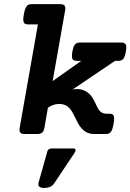

<svg xmlns="http://www.w3.org/2000/svg" viewBox="-20 -661 643 947"><path d="M380.9 -360.8H359.9Q343.3 -360.8 337.6 -369.6Q332 -378.4 336.9 -405.8Q339.4 -419.4 342.5 -428.2Q345.7 -437 350.3 -442.1Q355 -447.3 361.1 -449.2Q367.2 -451.2 375.5 -451.2H577.6Q594.2 -451.2 599.9 -442.1Q605.5 -433.1 600.6 -405.8Q598.1 -392.1 595 -383.3Q591.8 -374.5 587.2 -369.6Q582.5 -364.7 576.4 -362.8Q570.3 -360.8 562 -360.8H547.4L337.4 -219.2Q356 -223.1 373.3 -220.9Q390.6 -218.8 406.2 -209Q421.4 -199.2 430.7 -186.5Q439.9 -173.8 446.5 -160.4Q453.1 -147 458.7 -134.5Q464.4 -122.1 472.7 -113.3Q484.4 -100.1 504.4 -100.1H518.6Q526.9 -100.1 532.2 -98.1Q537.6 -96.2 540.3 -90.6Q543 -85 543 -75.2Q543 -65.4 540 -49.8Q537.1 -34.2 533.9 -24.4Q530.8 -14.6 526.1 -9.3Q521.5 -3.9 515.4 -2Q509.3 0 501 0H443.8Q427.7 0 413.8 -5.4Q399.9 -10.7 387.2 -22.9Q374.5 -35.2 366.2 -50.5Q357.9 -65.9 350.6 -81.3Q343.3 -96.7 335.2 -110.6Q327.1 -124.5 314.9 -134.8Q306.2 -141.6 295.2 -145Q284.2 -148.4 272.5 -148.4Q259.3 -148.4 245.4 -144.3Q231.4 -140.1 219.7 -131.8L216.3 -129.4L199.2 -30.8Q196.3 -14.2 188 -7.1Q179.7 0 163.1 0H102.5Q85.9 0 80.1 -7.1Q74.2 -14.2 77.1 -30.8L167 -540.5H119.6Q111.3 -540.5 106 -542.5Q100.6 -544.4 97.7 -549.8Q94.7 -555.2 94.7 -564.9Q94.7 -574.7 97.7 -590.3Q100.6 -606 104 -615.7Q107.4 -625.5 112.1 -631.1Q116.7 -636.7 122.8 -638.7Q128.9 -640.6 137.2 -640.6H275.9Q292.5 -640.6 298.3 -633.5Q304.2 -626.5 301.3 -609.9L239.7 -261.2ZM246.1 245.1Q238.3 256.3 225.8 261.2Q213.4 266.1 197.8 266.1Q181.2 266.1 173.8 259.8Q166.5 253.4 170.9 237.3L213.9 84.5Q215.8 78.1 221.4 74.7Q227.1 71.3 233.9 71.3H342.3Q350.6 71.3 352.3 77.4Q354 83.5 348.1 92.3Z"/></svg>

Font: Courier Prime
Style: Bold Italic
Weight: 700
Monospace: yes
Designer: Alan Dague-Greene
Foundry: Quote-Unquote Apps
Version: Version 1.202